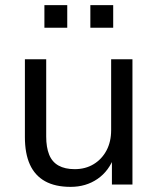

<svg xmlns="http://www.w3.org/2000/svg" viewBox="-20 -719 615 748"><path d="M255 9Q195 9 155.5 -13Q116 -35 96.5 -78Q77 -121 77 -185V-488H160V-187Q160 -145 171.5 -116.5Q183 -88 208 -74Q233 -60 271 -60Q313 -60 345 -79.5Q377 -99 395 -133Q413 -167 413 -212V-488H496V0H416V-111H426Q405 -53 360 -22Q315 9 255 9ZM332 -611V-699H421V-611ZM153 -611V-699H242V-611Z"/></svg>

Font: Nunito Sans 12pt ExtraLight 11pt
Style: Regular
Weight: 400
Version: Version 3.101;gftools[0.9.27]